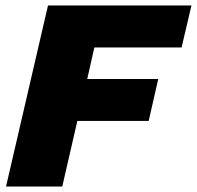

<svg xmlns="http://www.w3.org/2000/svg" viewBox="-20 -680 718 700"><path d="M642 -507H324L298 -392H557L522 -239H262L207 0H2L155 -660H678Z"/></svg>

Font: Elaine Sans ExtraBold
Style: Italic
Weight: 800
Italic angle: -13°
Designer: Wei Huang
Foundry: Wei Huang
Version: Version 2.001;December 24, 2019;FontCreator 12.0.0.2547 64-b